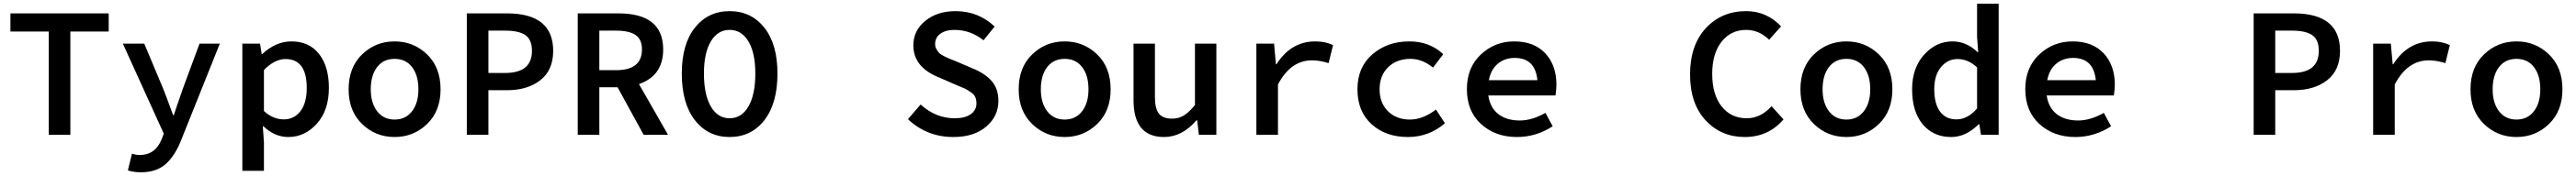

<svg xmlns="http://www.w3.org/2000/svg" viewBox="-20 -726 13840 948"><path d="M242 0V-556H36V-654H564V-556H358V0Z M737 202Q699 202 667 192L689 102Q712 109 730 109Q814 109 848 25L860 -6L640 -491H755L856 -250Q867 -224 910 -106H914Q926 -144 963 -250L1052 -491H1161L956 22Q922 111 871.5 156.5Q821 202 737 202Z M1282 194V-491H1377L1386 -435H1389Q1462 -503 1546 -503Q1641 -503 1694 -435.5Q1747 -368 1747 -253Q1747 -132 1682.5 -60Q1618 12 1529 12Q1456 12 1395 -46H1392L1398 40V194ZM1505 -83Q1560 -83 1594 -127Q1628 -171 1628 -252Q1628 -408 1514 -408Q1456 -408 1398 -349V-128Q1447 -83 1505 -83Z M1853 -245Q1853 -363 1925.5 -433Q1998 -503 2100 -503Q2202 -503 2274.5 -433Q2347 -363 2347 -245Q2347 -128 2274.5 -58Q2202 12 2100 12Q1998 12 1925.5 -58Q1853 -128 1853 -245ZM2228 -245Q2228 -320 2194 -364.5Q2160 -409 2100 -409Q2040 -409 2006 -364.5Q1972 -320 1972 -245Q1972 -171 2006.5 -126.5Q2041 -82 2100 -82Q2159 -82 2193.5 -126.5Q2228 -171 2228 -245Z M2488 0V-654H2703Q2952 -654 2952 -452Q2952 -348 2883 -294Q2814 -240 2703 -240H2604V0ZM2604 -333H2694Q2838 -333 2838 -452Q2838 -512 2803 -536.5Q2768 -561 2694 -561H2604Z M3084 0V-654H3302Q3543 -654 3543 -460Q3543 -318 3413 -273L3569 0H3438L3298 -256H3200V0ZM3200 -348H3290Q3429 -348 3429 -460Q3429 -514 3394.5 -537.5Q3360 -561 3290 -561H3200Z M3643 -330Q3643 -488 3713.5 -577Q3784 -666 3900 -666Q4016 -666 4086.5 -577Q4157 -488 4157 -330Q4157 -169 4086.5 -78.5Q4016 12 3900 12Q3784 12 3713.5 -78.5Q3643 -169 3643 -330ZM4038 -330Q4038 -441 4001 -503Q3964 -565 3900 -565Q3836 -565 3799 -503Q3762 -441 3762 -330Q3762 -216 3799 -152.5Q3836 -89 3900 -89Q3964 -89 4001 -152.5Q4038 -216 4038 -330Z M5102 12Q4960 12 4858 -84L4926 -163Q5008 -89 5109 -89Q5165 -89 5195.5 -111Q5226 -133 5226 -168Q5226 -189 5219.5 -203.5Q5213 -218 5193.5 -231Q5174 -244 5162.5 -249.5Q5151 -255 5116 -269L5027 -308Q4887 -363 4887 -482Q4887 -561 4951 -613.5Q5015 -666 5114 -666Q5236 -666 5324 -583L5264 -509Q5194 -565 5108 -565Q5061 -565 5032.5 -544.5Q5004 -524 5004 -488Q5004 -474 5011 -461.5Q5018 -449 5025.5 -441Q5033 -433 5052 -423.5Q5071 -414 5080.5 -410Q5090 -406 5116 -396L5202 -359Q5270 -332 5307 -290.5Q5344 -249 5344 -182Q5344 -100 5278.5 -44Q5213 12 5102 12Z M5453 -245Q5453 -363 5525.5 -433Q5598 -503 5700 -503Q5802 -503 5874.5 -433Q5947 -363 5947 -245Q5947 -128 5874.5 -58Q5802 12 5700 12Q5598 12 5525.5 -58Q5453 -128 5453 -245ZM5828 -245Q5828 -320 5794 -364.5Q5760 -409 5700 -409Q5640 -409 5606 -364.5Q5572 -320 5572 -245Q5572 -171 5606.5 -126.5Q5641 -82 5700 -82Q5759 -82 5793.5 -126.5Q5828 -171 5828 -245Z M6234 12Q6070 12 6070 -187V-491H6185V-202Q6185 -142 6206 -114.5Q6227 -87 6277 -87Q6312 -87 6339.5 -103.5Q6367 -120 6400 -160V-491H6515V0H6421L6412 -78H6408Q6331 12 6234 12Z M6730 0V-491H6825L6835 -380H6838Q6916 -503 7047 -503Q7101 -503 7142 -483L7118 -386Q7070 -401 7029 -401Q6914 -401 6846 -271V0Z M7544 12Q7425 12 7349 -57Q7273 -126 7273 -245Q7273 -364 7353.5 -433.5Q7434 -503 7552 -503Q7661 -503 7734 -434L7679 -362Q7621 -409 7558 -409Q7484 -409 7438 -364Q7392 -319 7392 -245Q7392 -172 7437 -127Q7482 -82 7555 -82Q7624 -82 7695 -136L7743 -62Q7657 12 7544 12Z M8130 12Q8014 12 7937.5 -57.5Q7861 -127 7861 -246Q7861 -362 7936 -432.5Q8011 -503 8115 -503Q8222 -503 8282 -439Q8342 -375 8342 -270Q8342 -245 8337 -212H7976Q7986 -145 8030.5 -111Q8075 -77 8145 -77Q8211 -77 8283 -118L8322 -46Q8233 12 8130 12ZM8118 -414Q8065 -414 8027.5 -383Q7990 -352 7979 -294H8240Q8228 -414 8118 -414Z M9362 -666Q9471 -666 9549 -584L9485 -512Q9430 -565 9362 -565Q9279 -565 9229 -501Q9179 -437 9179 -328Q9179 -217 9229.5 -153Q9280 -89 9365 -89Q9439 -89 9498 -154L9562 -83Q9481 12 9354 12Q9227 12 9143.5 -78Q9060 -168 9060 -325Q9060 -482 9144.5 -574Q9229 -666 9362 -666Z M9653 -245Q9653 -363 9725.5 -433Q9798 -503 9900 -503Q10002 -503 10074.5 -433Q10147 -363 10147 -245Q10147 -128 10074.5 -58Q10002 12 9900 12Q9798 12 9725.5 -58Q9653 -128 9653 -245ZM10028 -245Q10028 -320 9994 -364.5Q9960 -409 9900 -409Q9840 -409 9806 -364.5Q9772 -320 9772 -245Q9772 -171 9806.5 -126.5Q9841 -82 9900 -82Q9959 -82 9993.5 -126.5Q10028 -171 10028 -245Z M10463 12Q10367 12 10310 -56.5Q10253 -125 10253 -245Q10253 -360 10317.5 -431.5Q10382 -503 10470 -503Q10545 -503 10605 -445H10608L10602 -528V-706H10718V0H10623L10614 -57H10611Q10542 12 10463 12ZM10491 -83Q10552 -83 10602 -142V-363Q10554 -408 10497 -408Q10444 -408 10408 -364.5Q10372 -321 10372 -246Q10372 -167 10403 -125Q10434 -83 10491 -83Z M11130 12Q11014 12 10937.5 -57.5Q10861 -127 10861 -246Q10861 -362 10936 -432.5Q11011 -503 11115 -503Q11222 -503 11282 -439Q11342 -375 11342 -270Q11342 -245 11337 -212H10976Q10986 -145 11030.5 -111Q11075 -77 11145 -77Q11211 -77 11283 -118L11322 -46Q11233 12 11130 12ZM11118 -414Q11065 -414 11027.5 -383Q10990 -352 10979 -294H11240Q11228 -414 11118 -414Z M12088 0V-654H12303Q12552 -654 12552 -452Q12552 -348 12483 -294Q12414 -240 12303 -240H12204V0ZM12204 -333H12294Q12438 -333 12438 -452Q12438 -512 12403 -536.5Q12368 -561 12294 -561H12204Z M12730 0V-491H12825L12835 -380H12838Q12916 -503 13047 -503Q13101 -503 13142 -483L13118 -386Q13070 -401 13029 -401Q12914 -401 12846 -271V0Z M13253 -245Q13253 -363 13325.5 -433Q13398 -503 13500 -503Q13602 -503 13674.5 -433Q13747 -363 13747 -245Q13747 -128 13674.5 -58Q13602 12 13500 12Q13398 12 13325.5 -58Q13253 -128 13253 -245ZM13628 -245Q13628 -320 13594 -364.5Q13560 -409 13500 -409Q13440 -409 13406 -364.5Q13372 -320 13372 -245Q13372 -171 13406.5 -126.5Q13441 -82 13500 -82Q13559 -82 13593.5 -126.5Q13628 -171 13628 -245Z"/></svg>

Font: TypoPRO Source Code Pro
Style: Regular
Weight: 600
Monospace: yes
Designer: Paul D. Hunt, Teo Tuominen
Foundry: Adobe Systems Incorporated
Version: Version 2.010;PS 1.0;hotconv 1.0.84;makeotf.lib2.5.63406